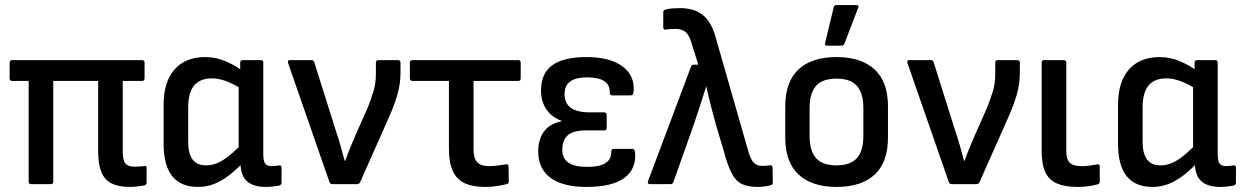

<svg xmlns="http://www.w3.org/2000/svg" viewBox="-20 -726 4896 757"><path d="M491 11Q448 11 420.5 -2.5Q393 -16 380 -47Q367 -78 367 -129V-407H190V-10Q190 0 180 0H103Q93 0 93 -10V-407H28Q18 -407 18 -417V-479Q18 -489 28 -489H540Q550 -489 550 -479V-417Q550 -407 540 -407H464V-127Q464 -94 474.5 -81.5Q485 -69 506 -69Q517 -69 527.5 -69.5Q538 -70 549 -71Q558 -75 558 -63V-6Q558 2 550 5Q538 7 522 9Q506 11 491 11Z M761 11Q693 11 659 -31.5Q625 -74 625 -160V-312Q625 -403 668 -452Q711 -501 790 -501Q831 -501 870.5 -484Q910 -467 935 -447V-373Q906 -393 874.5 -405Q843 -417 816 -417Q769 -417 745.5 -389Q722 -361 722 -303V-167Q722 -120 739.5 -97Q757 -74 793 -74Q826 -74 859 -94.5Q892 -115 938 -163L942 -89Q913 -58 884 -35.5Q855 -13 825 -1Q795 11 761 11ZM1028 11Q978 11 953 -12Q928 -35 928 -86V-107L921 -131V-403L927 -433V-479Q927 -489 938 -489H1008Q1018 -489 1018 -479V-121Q1018 -91 1025.5 -81Q1033 -71 1052 -71Q1059 -71 1066.5 -72Q1074 -73 1081 -74Q1090 -75 1090 -65V-5Q1090 3 1080 6Q1069 8 1054.5 9.5Q1040 11 1028 11Z M1290 0Q1282 0 1279 -8L1116 -477Q1112 -489 1124 -489H1207Q1217 -489 1219 -481L1304 -211Q1314 -182 1322.5 -152Q1331 -122 1339 -92H1341Q1351 -120 1362.5 -148Q1374 -176 1386 -203L1430 -302Q1443 -335 1452.5 -366Q1462 -397 1462 -434V-479Q1462 -489 1472 -489H1549Q1559 -489 1559 -479V-439Q1559 -395 1547 -353.5Q1535 -312 1515 -267L1400 -8Q1396 0 1388 0Z M1893 11Q1844 11 1812.5 -3.5Q1781 -18 1765.5 -51Q1750 -84 1750 -140V-407H1607Q1596 -407 1596 -417V-479Q1596 -489 1607 -489H2023Q2033 -489 2033 -479V-417Q2033 -407 2023 -407H1847V-138Q1847 -102 1861.5 -86.5Q1876 -71 1906 -71Q1926 -71 1943.5 -73.5Q1961 -76 1975 -78Q1985 -80 1985 -70L1986 -11Q1986 -1 1977 0Q1961 4 1940 7.5Q1919 11 1893 11Z M2292 11Q2200 11 2151 -24.5Q2102 -60 2102 -130Q2102 -175 2124 -206.5Q2146 -238 2194 -248V-250Q2156 -263 2134.5 -294.5Q2113 -326 2113 -369Q2113 -436 2157 -468.5Q2201 -501 2293 -501Q2385 -501 2434.5 -464Q2484 -427 2478 -364Q2477 -350 2467 -350H2393Q2384 -350 2384 -363Q2385 -391 2362.5 -406Q2340 -421 2294 -421Q2251 -421 2228.5 -405Q2206 -389 2206 -355Q2206 -319 2230.5 -301Q2255 -283 2306 -283H2362Q2372 -283 2372 -272V-222Q2372 -212 2362 -212H2291Q2241 -212 2219 -193Q2197 -174 2197 -135Q2197 -101 2221.5 -84.5Q2246 -68 2296 -68Q2343 -68 2366.5 -82.5Q2390 -97 2390 -126Q2390 -139 2399 -139H2473Q2483 -139 2484 -124Q2489 -59 2441 -24Q2393 11 2292 11Z M2967 11Q2929 11 2905 -0.5Q2881 -12 2865 -42.5Q2849 -73 2834 -129L2802 -237Q2792 -273 2783 -308Q2774 -343 2765 -384H2764Q2751 -343 2739 -306Q2727 -269 2714 -231L2635 -8Q2632 0 2624 0H2542Q2537 0 2535 -3.5Q2533 -7 2535 -12L2704 -462Q2707 -471 2715 -471H2733L2706 -558Q2696 -590 2681.5 -601Q2667 -612 2644 -612Q2634 -612 2624.5 -611.5Q2615 -611 2605 -609Q2595 -608 2595 -618V-677Q2595 -687 2604 -688Q2616 -692 2631.5 -693Q2647 -694 2662 -694Q2698 -694 2725 -682.5Q2752 -671 2771.5 -645.5Q2791 -620 2803 -574L2930 -131Q2940 -96 2952.5 -84Q2965 -72 2984 -72Q2992 -72 2999 -72.5Q3006 -73 3015 -74Q3026 -76 3026 -65L3027 -6Q3027 3 3017 5Q3004 8 2991 9.5Q2978 11 2967 11Z M3278 11Q3181 11 3128.5 -38Q3076 -87 3076 -183V-307Q3076 -403 3128 -452Q3180 -501 3278 -501Q3376 -501 3428.5 -452Q3481 -403 3481 -307V-183Q3481 -87 3429 -38Q3377 11 3278 11ZM3278 -74Q3333 -74 3358.5 -102.5Q3384 -131 3384 -191V-299Q3384 -359 3358.5 -387.5Q3333 -416 3278 -416Q3223 -416 3197.5 -387.5Q3172 -359 3172 -299V-191Q3172 -131 3197.5 -102.5Q3223 -74 3278 -74ZM3241 -546Q3231 -546 3233 -556L3267 -697Q3268 -706 3279 -706H3356Q3369 -706 3363 -694L3309 -553Q3305 -546 3298 -546Z M3732 0Q3724 0 3721 -8L3558 -477Q3554 -489 3566 -489H3649Q3659 -489 3661 -481L3746 -211Q3756 -182 3764.5 -152Q3773 -122 3781 -92H3783Q3793 -120 3804.5 -148Q3816 -176 3828 -203L3872 -302Q3885 -335 3894.5 -366Q3904 -397 3904 -434V-479Q3904 -489 3914 -489H3991Q4001 -489 4001 -479V-439Q4001 -395 3989 -353.5Q3977 -312 3957 -267L3842 -8Q3838 0 3830 0Z M4228 11Q4179 11 4147.5 -2.5Q4116 -16 4101.5 -47Q4087 -78 4087 -130V-479Q4087 -489 4096 -489H4173Q4184 -489 4184 -479V-131Q4184 -97 4198 -84Q4212 -71 4245 -71Q4262 -71 4276.5 -73Q4291 -75 4306 -78Q4316 -80 4316 -69V-9Q4316 -2 4307 1Q4293 5 4272 8Q4251 11 4228 11Z M4524 11Q4456 11 4422 -31.5Q4388 -74 4388 -160V-312Q4388 -403 4431 -452Q4474 -501 4553 -501Q4594 -501 4633.5 -484Q4673 -467 4698 -447V-373Q4669 -393 4637.5 -405Q4606 -417 4579 -417Q4532 -417 4508.5 -389Q4485 -361 4485 -303V-167Q4485 -120 4502.5 -97Q4520 -74 4556 -74Q4589 -74 4622 -94.5Q4655 -115 4701 -163L4705 -89Q4676 -58 4647 -35.5Q4618 -13 4588 -1Q4558 11 4524 11ZM4791 11Q4741 11 4716 -12Q4691 -35 4691 -86V-107L4684 -131V-403L4690 -433V-479Q4690 -489 4701 -489H4771Q4781 -489 4781 -479V-121Q4781 -91 4788.5 -81Q4796 -71 4815 -71Q4822 -71 4829.5 -72Q4837 -73 4844 -74Q4853 -75 4853 -65V-5Q4853 3 4843 6Q4832 8 4817.5 9.5Q4803 11 4791 11Z"/></svg>

Font: Sofia Sans Semi Condensed SemiBold
Style: Regular
Weight: 600
Designer: Botio Nikoltchev, Ani Petrova
Foundry: lettersoup
Version: Version 4.100